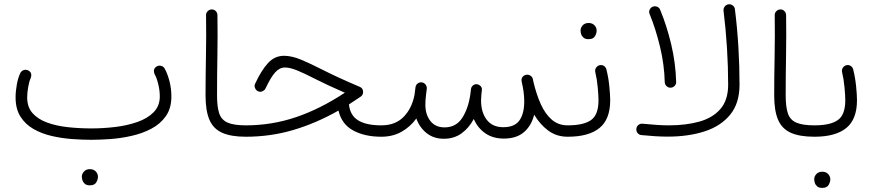

<svg xmlns="http://www.w3.org/2000/svg" viewBox="-20 -646 4171 914"><path d="M54.2 -182.1Q54.2 -211.4 60.1 -243.7Q65.9 -275.9 76.7 -298.3Q82 -308.6 92.8 -312.3Q103.5 -315.9 113.8 -311Q135.7 -300.3 126 -273.9Q119.1 -259.3 114.3 -232.2Q109.4 -205.1 109.4 -182.1Q109.4 -136.7 134.5 -107.9Q159.7 -79.1 203.1 -63Q246.6 -46.9 301.5 -40.8Q356.4 -34.7 415.5 -34.7Q471.2 -34.7 528.3 -41.5Q585.4 -48.3 633.8 -65.2Q682.1 -82 711.4 -111.8Q740.7 -141.6 740.7 -187Q740.7 -215.8 733.2 -246.1Q725.6 -276.4 716.3 -292.5Q705.6 -317.4 726.6 -330.1Q736.3 -335.4 747.3 -332.5Q758.3 -329.6 763.7 -319.8Q777.8 -294.9 786.9 -259Q795.9 -223.1 795.9 -187Q795.9 -130.9 769.8 -93.5Q743.7 -56.2 700.7 -33.4Q657.7 -10.7 606.9 0.7Q556.2 12.2 505.9 15.9Q455.6 19.5 415.5 19.5Q372.1 19.5 322.5 15.9Q272.9 12.2 225.6 1.2Q178.2 -9.8 139.4 -32Q100.6 -54.2 77.4 -90.8Q54.2 -127.4 54.2 -182.1ZM369.6 194.8Q369.6 181.6 379.9 170.4Q390.1 159.2 408.2 159.2Q429.7 159.2 440.4 175.8Q446.3 185.1 446.3 195.8Q446.3 208 438.2 222.2Q430.2 236.3 407.2 236.3Q392.1 236.3 383.8 229Q375.5 221.7 372.6 212.4Q369.6 204.1 369.6 194.8Z M958.5 -191.4Q958.5 -280.3 960.4 -377.9Q962.4 -475.6 960.9 -572.8Q960.4 -584 968.3 -592.3Q976.1 -600.6 987.3 -601.1Q998.5 -601.6 1006.6 -593.8Q1014.6 -585.9 1015.1 -574.7Q1016.6 -477.5 1014.9 -379.9Q1013.2 -282.2 1013.2 -191.9Q1013.2 -137.7 1023.4 -106.7Q1033.7 -75.7 1063.2 -62.5Q1092.8 -49.3 1149.9 -49.3H1150.4Q1161.6 -49.3 1169.4 -41.3Q1177.2 -33.2 1177.2 -22Q1177.2 -10.7 1169.4 -2.9Q1161.6 4.9 1150.4 4.9H1149.9Q1079.1 4.9 1037.1 -14.2Q995.1 -33.2 976.8 -76.2Q958.5 -119.1 958.5 -191.4Z M1332 -380.4Q1369.1 -380.4 1413.6 -361.8Q1458 -343.3 1514.2 -314.5Q1549.8 -296.4 1593.8 -276.1Q1637.7 -255.9 1691.9 -232.9Q1708.5 -226.6 1708.5 -208Q1708.5 -192.9 1695.8 -185.1Q1668 -166 1641.1 -148.9Q1646.5 -96.7 1685.1 -73Q1723.6 -49.3 1794.9 -49.3H1795.4Q1806.6 -49.3 1814.5 -41.3Q1822.3 -33.2 1822.3 -22Q1822.3 -10.7 1814.5 -2.9Q1806.6 4.9 1795.4 4.9H1794.9Q1716.3 4.9 1661.4 -24.9Q1606.4 -54.7 1591.3 -119.6Q1484.4 -59.1 1376 -27.1Q1267.6 4.9 1150.4 4.9Q1139.2 4.9 1131.1 -3.2Q1123 -11.2 1123 -22Q1123 -33.2 1131.1 -41.3Q1139.2 -49.3 1150.4 -49.3Q1273.4 -49.3 1388.7 -88.1Q1503.9 -127 1621.6 -204.6Q1580.1 -222.7 1545.4 -238.8Q1510.7 -254.9 1481 -270Q1430.7 -295.9 1395.8 -310.3Q1360.8 -324.7 1336.4 -324.7Q1311 -324.7 1289.8 -301.3Q1268.6 -277.8 1244.1 -225.1Q1240.2 -216.3 1228.5 -211.2Q1216.8 -206.1 1205.1 -213.4Q1197.3 -218.3 1193.6 -228.3Q1189.9 -238.3 1194.8 -248Q1223.6 -310.5 1255.6 -345.5Q1287.6 -380.4 1332 -380.4Z M1768.6 -22Q1768.6 -33.2 1776.4 -41.3Q1784.2 -49.3 1795.4 -49.3Q1861.8 -49.3 1901.1 -89.4Q1940.4 -129.4 1953.1 -193.4Q1954.6 -207.5 1958 -231Q1959.5 -242.2 1968.5 -248.8Q1977.5 -255.4 1988.3 -253.9Q1990.2 -253.4 1992.2 -252.9Q1992.7 -252.9 1992.7 -252.4Q1993.2 -252.4 1993.7 -252.4Q2003.4 -249 2008.3 -239.7Q2008.8 -239.3 2008.8 -238.8Q2008.8 -238.8 2009.3 -237.8Q2012.7 -231 2011.7 -222.7L2011.2 -219.2Q2010.3 -208 2008.3 -196.8Q2004.9 -170.4 2004.9 -147.5Q2004.9 -100.6 2028.8 -70.1Q2052.7 -39.6 2096.2 -39.6Q2150.9 -39.6 2180.2 -84.5Q2209.5 -129.4 2219.2 -198.2Q2220.2 -209.5 2222.2 -222.7Q2223.1 -230.5 2228 -235.8Q2228 -235.8 2228.5 -236.3Q2228.5 -236.3 2229 -236.8Q2238.3 -246.6 2250.5 -245.1Q2257.3 -244.1 2263.2 -240.2Q2276.4 -231 2273.9 -215.3L2273.4 -213.4Q2272.9 -204.1 2271.5 -195.3Q2270 -180.7 2270 -168.5Q2270 -111.3 2297.1 -75.9Q2324.2 -40.5 2376 -40.5Q2430.2 -40.5 2452.9 -73Q2475.6 -105.5 2475.6 -163.1Q2475.6 -206.5 2463.4 -257.3Q2462.9 -259.3 2462.9 -261.2Q2461.4 -271.5 2467.3 -279.3Q2473.1 -287.1 2482.9 -289.6Q2493.7 -292.5 2503.9 -286.6Q2514.2 -280.8 2516.6 -269.5Q2518.1 -263.7 2519 -257.8Q2533.2 -197.3 2554.4 -150.1Q2575.7 -103 2606.9 -76.2Q2638.2 -49.3 2682.1 -49.3H2682.6Q2693.8 -49.3 2701.7 -41.3Q2709.5 -33.2 2709.5 -22Q2709.5 -10.7 2701.7 -2.9Q2693.8 4.9 2682.6 4.9H2682.1Q2629.4 4.9 2590.1 -24.2Q2550.8 -53.2 2522.9 -100.1Q2509.8 -47.4 2474.1 -16.8Q2438.5 13.7 2378.4 13.7Q2326.7 13.7 2290.3 -11.5Q2253.9 -36.6 2235.4 -79.6Q2212.9 -37.1 2177.2 -11.2Q2141.6 14.6 2092.8 14.6Q2044.9 14.6 2011 -12.2Q1977.1 -39.1 1961.9 -82Q1933.6 -42.5 1891.6 -18.8Q1849.6 4.9 1795.4 4.9Q1784.2 4.9 1776.4 -2.9Q1768.6 -10.7 1768.6 -22Z M2655.8 -22Q2655.8 -33.2 2663.6 -41.3Q2671.4 -49.3 2682.6 -49.3Q2758.3 -49.3 2793.7 -74.5Q2829.1 -99.6 2829.1 -168.5Q2829.1 -190.9 2825.4 -230.5Q2821.8 -270 2813.5 -304.2Q2811.5 -315.4 2818.4 -324.7Q2825.2 -334 2835.9 -335.9Q2847.2 -337.9 2856.2 -331.3Q2865.2 -324.7 2867.2 -313.5Q2876.5 -276.9 2880.6 -235.6Q2884.8 -194.3 2884.8 -168.5Q2884.8 -78.1 2833.7 -36.6Q2782.7 4.9 2682.6 4.9Q2671.4 4.9 2663.6 -2.9Q2655.8 -10.7 2655.8 -22ZM2743.7 -501Q2743.7 -514.2 2753.9 -525.4Q2764.2 -536.6 2782.2 -536.6Q2803.7 -536.6 2814.5 -520Q2820.3 -510.7 2820.3 -500Q2820.3 -487.8 2812.3 -473.6Q2804.2 -459.5 2781.2 -459.5Q2766.1 -459.5 2757.8 -466.8Q2749.5 -474.1 2746.6 -483.4Q2743.7 -491.7 2743.7 -501Z M3009.3 -32.7Q3010.3 -43.9 3018.8 -51Q3027.3 -58.1 3039.1 -57.1Q3073.7 -53.7 3104.5 -51.5Q3135.3 -49.3 3164.1 -49.3Q3245.6 -49.3 3309.3 -67.1Q3373 -85 3409.7 -127.4Q3446.3 -169.9 3446.3 -242.7Q3446.3 -329.1 3440.7 -418.7Q3435.1 -508.3 3424.3 -595.2Q3423.3 -606.4 3430.2 -615.2Q3437 -624 3447.8 -625.5Q3459 -627 3468 -620.1Q3477.1 -613.3 3478.5 -602.1Q3489.7 -512.2 3495.1 -421.6Q3500.5 -331.1 3500.5 -242.7Q3500.5 -154.3 3455.8 -99.9Q3411.1 -45.4 3334 -20.5Q3256.8 4.4 3158.2 4.4Q3128.9 4.4 3098.1 2.4Q3067.4 0.5 3033.7 -2.9Q3022 -3.9 3015.1 -12.7Q3008.3 -21.5 3009.3 -32.7ZM3072.3 -579.6Q3067.9 -590.3 3072.8 -600.3Q3077.6 -610.4 3087.9 -614.3Q3098.1 -618.2 3108.6 -613.8Q3119.1 -609.4 3123 -598.6Q3154.3 -522.9 3175.3 -434.6Q3196.3 -346.2 3198.7 -257.3Q3199.7 -246.1 3192.1 -237.8Q3184.6 -229.5 3173.3 -228.5Q3162.1 -228 3153.8 -235.4Q3145.5 -242.7 3144.5 -253.9Q3142.6 -337.4 3122.1 -422.9Q3101.6 -508.3 3072.3 -579.6Z M3665.5 -191.4Q3665.5 -280.3 3667.5 -377.9Q3669.4 -475.6 3668 -572.8Q3667.5 -584 3675.3 -592.3Q3683.1 -600.6 3694.3 -601.1Q3705.6 -601.6 3713.6 -593.8Q3721.7 -585.9 3722.2 -574.7Q3723.6 -477.5 3721.9 -379.9Q3720.2 -282.2 3720.2 -191.9Q3720.2 -137.7 3730.5 -106.7Q3740.7 -75.7 3770.3 -62.5Q3799.8 -49.3 3856.9 -49.3H3857.4Q3868.7 -49.3 3876.5 -41.3Q3884.3 -33.2 3884.3 -22Q3884.3 -10.7 3876.5 -2.9Q3868.7 4.9 3857.4 4.9H3856.9Q3786.1 4.9 3744.1 -14.2Q3702.1 -33.2 3683.8 -76.2Q3665.5 -119.1 3665.5 -191.4Z M3830.6 -22Q3830.6 -33.2 3838.4 -41.3Q3846.2 -49.3 3857.4 -49.3Q3933.1 -49.3 3968.5 -74.5Q4003.9 -99.6 4003.9 -168.5Q4003.9 -190.9 4000.2 -230.5Q3996.6 -270 3988.3 -304.2Q3986.3 -315.4 3993.2 -324.7Q4000 -334 4010.7 -335.9Q4022 -337.9 4031 -331.3Q4040 -324.7 4042 -313.5Q4051.3 -276.9 4055.4 -235.6Q4059.6 -194.3 4059.6 -168.5Q4059.6 -78.1 4008.5 -36.6Q3957.5 4.9 3857.4 4.9Q3846.2 4.9 3838.4 -2.9Q3830.6 -10.7 3830.6 -22ZM3856 207Q3856 193.8 3866.2 182.6Q3876.5 171.4 3894.5 171.4Q3916 171.4 3926.8 188Q3932.6 197.3 3932.6 208Q3932.6 220.2 3924.6 234.4Q3916.5 248.5 3893.6 248.5Q3878.4 248.5 3870.1 241.2Q3861.8 233.9 3858.9 224.6Q3856 216.3 3856 207Z"/></svg>

Font: Mikhak Light
Style: Regular
Weight: 300
Designer: Amin Abedi
Version: Version 3.3